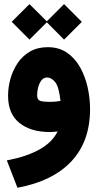

<svg xmlns="http://www.w3.org/2000/svg" viewBox="-20 -632 470 919"><path d="M36.1 -527.8 121.1 -612.3 204.1 -529.8 286.6 -612.3 371.6 -527.3 286.6 -442.4 204.1 -525.4 121.1 -442.4ZM255.9 -2.9Q235.4 0 218.8 0Q127.4 0 73 -43.5Q18.6 -86.9 18.6 -173.8Q18.6 -213.4 29.8 -254.2Q41 -294.9 64.2 -329.6Q87.4 -364.3 123.5 -385.3Q159.7 -406.2 209 -406.2Q262.2 -406.2 300.5 -379.9Q338.9 -353.5 363.3 -310.1Q387.7 -266.6 399.4 -214.4Q411.1 -162.1 411.1 -110.4Q411.1 45.4 321.3 140.6Q231.4 235.8 63.5 266.6L12.7 135.7Q104.5 118.7 167 84.5Q229.5 50.3 255.9 -2.9ZM269.5 -148.9Q262.2 -216.8 244.1 -239Q226.1 -261.2 205.1 -261.2Q189 -261.2 178.5 -247.6Q168 -233.9 162.8 -214.4Q157.7 -194.8 157.7 -176.3Q157.7 -159.7 167 -152.1Q176.3 -144.5 221.2 -144.5Q245.6 -144.5 269.5 -148.9Z"/></svg>

Font: Vazir Black FD-WOL-UI
Style: Black-FD-WOL-UI
Weight: 900
Designer: Saber Rastikerdar
Foundry: Saber Rastikerdar
Version: Version 30.0.0